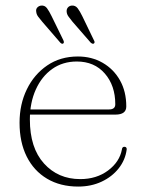

<svg xmlns="http://www.w3.org/2000/svg" viewBox="-20 -677 536 707"><path d="M445 -285Q445 -270 435 -262.5Q425 -255 405 -255H70V-274H381.5Q404.5 -274 404.5 -293Q404.5 -362 366 -406.2Q327.5 -450.5 263 -450.5Q211 -450.5 172.2 -423Q133.5 -395.5 111.8 -347.2Q90 -299 90 -237Q90 -132.5 142 -75Q194 -17.5 275.5 -17.5Q335.5 -17.5 378 -49.2Q420.5 -81 429 -127Q429.5 -132 431.8 -134.2Q434 -136.5 438 -136.5Q443 -136.5 445 -133.5Q447 -130.5 446.5 -126.5Q441.5 -88 417 -57Q392.5 -26 354 -8Q315.5 10 268 10Q202 10 153.2 -19Q104.5 -48 78.2 -100.8Q52 -153.5 52 -225Q52 -293 78.8 -348Q105.5 -403 153.8 -436Q202 -469 267 -469Q317.5 -469 358 -445.8Q398.5 -422.5 421.8 -381.2Q445 -340 445 -285ZM170 -617.5 213 -529.5Q215 -525.5 215.2 -522.2Q215.5 -519 213 -517Q210.5 -515 207.5 -516.2Q204.5 -517.5 202 -520L135.5 -597Q127.5 -606.5 121 -615Q114.5 -623.5 113.5 -633Q111.5 -643 117.2 -649.2Q123 -655.5 132 -656.5Q145 -657.5 153 -646.8Q161 -636 170 -617.5ZM283 -617.5 325.5 -529.5Q328 -525.5 328.2 -522.2Q328.5 -519 326 -517Q323.5 -515 320.2 -516.2Q317 -517.5 314 -520L247 -597Q239.5 -606.5 233 -615Q226.5 -623.5 225.5 -633Q224.5 -643 229.8 -649.2Q235 -655.5 244 -656.5Q257.5 -657.5 265.8 -646.8Q274 -636 283 -617.5Z"/></svg>

Font: Fraunces Thin
Style: Regular
Weight: 250
Version: Version 1.000;[b76b70a41]